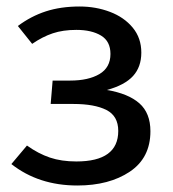

<svg xmlns="http://www.w3.org/2000/svg" viewBox="-20 -559 534 591"><path d="M415 -397Q415 -353 389.5 -325Q364 -297 309 -282Q375 -271 409 -241Q443 -211 443 -155Q443 -73 379.5 -30.5Q316 12 218 12Q99 12 15 -54L63 -111Q98 -86 133.5 -74Q169 -62 215 -62Q344 -62 344 -156Q344 -202 307.5 -220.5Q271 -239 206 -239H136L142 -311H196Q252 -311 286 -331Q320 -351 320 -393Q320 -432 291 -449.5Q262 -467 215 -467Q174 -467 142.5 -456.5Q111 -446 79 -424L35 -479Q75 -509 121 -524Q167 -539 225 -539Q275 -539 318.5 -522.5Q362 -506 388.5 -474Q415 -442 415 -397Z"/></svg>

Font: FiraGO
Style: Regular
Weight: 400
Designer: bBox Type
Foundry: bBox Type GmbH
Version: Version 1.001;April 20, 2020;FontCreator 12.0.0.2555 64-bit